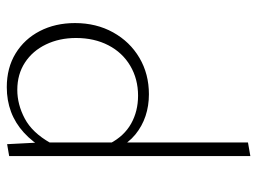

<svg xmlns="http://www.w3.org/2000/svg" viewBox="-116 -638 758 566"><g transform="rotate(90 263.0 -355.0)"><path d="M237 4Q180 4 137.5 -22Q95 -48 71.5 -93.5Q48 -139 48 -197Q48 -260 75.5 -309.5Q103 -359 150.5 -387Q198 -415 258 -415Q292 -415 322 -405Q352 -395 376.5 -375Q401 -355 417 -324L403 -300Q381 -342 344.5 -362.5Q308 -383 262 -383Q213 -383 174 -360Q135 -337 113.5 -295.5Q92 -254 92 -200Q92 -151 111 -111.5Q130 -72 164.5 -49.5Q199 -27 245 -27Q288 -27 329.5 -49Q371 -71 401 -124L421 -110Q399 -72 371 -46.5Q343 -21 309.5 -8.5Q276 4 237 4ZM405 3 400 -94V-707L440 -714V-3Z"/></g></svg>

Font: Ysabeau Infant ExtraLight
Style: Regular
Weight: 250
Designer: Christian Thalmann (Catharsis Fonts)
Version: Version 2.001;gftools[0.9.30]; featfreeze: ss01,ss02,lnum